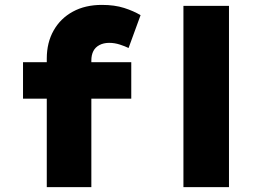

<svg xmlns="http://www.w3.org/2000/svg" viewBox="-20 -764 1102 784"><path d="M171 0V-525Q171 -590 199 -639.5Q227 -689 277.5 -716.5Q328 -744 396 -744Q448 -744 487 -731.5Q526 -719 554 -702L505 -568Q491 -575 469.5 -582Q448 -589 426 -589Q403 -589 386 -580Q369 -571 361 -555Q353 -539 353 -517V0H263Q231 0 208.5 0Q186 0 171 0ZM74 -361V-510H516V-361ZM729 0V-740H915V0Z"/></svg>

Font: Lexend Giga ExtraBold
Style: Regular
Weight: 800
Designer: Bonnie Shaver-Troup, Thomas Jockin
Foundry: Lexend
Version: Version 1.007